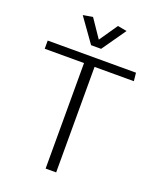

<svg xmlns="http://www.w3.org/2000/svg" viewBox="-162 -985 876 1079"><g transform="rotate(20 276.5 -446.0)"><path d="M538 -680H10V-631H245V0H308V-631H543ZM278 -783 204 -892 146 -882 248 -739H308L408 -882L353 -892Z"/></g></svg>

Font: Catamaran Light
Style: Regular
Weight: 300
Designer: Pria Ravichandran
Version: Version 2.000